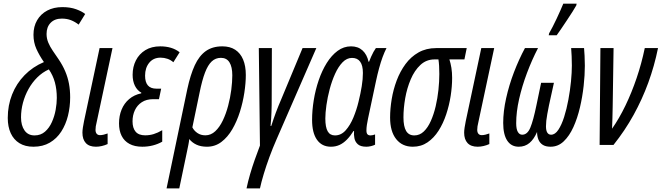

<svg xmlns="http://www.w3.org/2000/svg" viewBox="-20 -801 3656 1061"><path d="M164.6 9.8Q118.7 9.8 87.2 -9.8Q55.7 -29.3 39.3 -64.9Q22.9 -100.6 22.9 -149.4Q22.9 -218.8 46.9 -279.1Q70.8 -339.4 115.7 -385.5Q160.6 -431.6 222.7 -458Q196.8 -495.6 180.9 -531.2Q165 -566.9 165 -608.9Q165 -654.8 185.1 -689.2Q205.1 -723.6 241 -742.7Q276.9 -761.7 324.7 -761.7Q368.7 -761.7 401.1 -749.8Q433.6 -737.8 450.7 -723.6L414.6 -665Q394.5 -680.7 372.1 -689.5Q349.6 -698.2 321.8 -698.2Q282.2 -698.2 259.8 -675Q237.3 -651.9 237.3 -613.3Q237.3 -588.4 246.8 -565.7Q256.3 -543 271.7 -520.5Q287.1 -498 303.7 -473.6Q326.2 -440.4 340.3 -407.2Q354.5 -374 361.1 -338.6Q367.7 -303.2 367.7 -263.2Q367.7 -210 355.5 -161.1Q343.3 -112.3 318.4 -73.7Q293.5 -35.2 255.1 -12.7Q216.8 9.8 164.6 9.8ZM170.9 -52.7Q205.1 -52.7 228.8 -73.5Q252.4 -94.2 266.8 -126.5Q281.2 -158.7 287.6 -194.3Q293.9 -230 293.9 -259.8Q293.9 -306.6 283.4 -345.5Q272.9 -384.3 250 -417.5Q214.4 -401.4 186 -373.3Q157.7 -345.2 137.7 -309.3Q117.7 -273.4 106.9 -233.2Q96.2 -192.9 96.2 -152.3Q96.2 -107.9 115.5 -80.3Q134.8 -52.7 170.9 -52.7Z M510.3 9.8Q473.1 9.8 454.3 -10.5Q435.5 -30.8 435.5 -67.9Q435.5 -79.1 438 -96.2Q440.4 -113.3 444.3 -131.3L530.3 -535.2H601.6L514.2 -126Q510.7 -113.3 509.3 -103Q507.8 -92.8 507.8 -83.5Q507.8 -69.8 514.2 -62Q520.5 -54.2 532.7 -54.2Q542.5 -54.2 553.2 -56.9Q564 -59.6 574.7 -63.5V-4.9Q559.6 2 542.7 5.9Q525.9 9.8 510.3 9.8Z M766.1 9.8Q724.1 9.8 695.3 -5.9Q666.5 -21.5 652.1 -50.3Q637.7 -79.1 637.7 -119.1Q637.7 -160.6 651.9 -195.3Q666 -230 693.6 -253.4Q721.2 -276.9 760.3 -285.2L761.2 -288.6Q738.3 -301.3 725.6 -326.9Q712.9 -352.5 712.9 -387.7Q712.9 -431.6 731 -467.3Q749 -502.9 783.2 -523.9Q817.4 -544.9 865.7 -544.9Q897 -544.9 923.8 -537.1Q950.7 -529.3 972.7 -512.2L938 -457Q923.8 -469.7 905.3 -476.1Q886.7 -482.4 867.2 -482.4Q827.6 -482.4 804.7 -454.3Q781.7 -426.3 781.7 -382.8Q781.7 -347.2 797.1 -329.1Q812.5 -311 845.2 -311H870.6L858.4 -252.9H825.7Q789.1 -252.9 763.7 -236.3Q738.3 -219.7 725.3 -191.9Q712.4 -164.1 712.4 -130.4Q712.4 -93.3 729.5 -73.2Q746.6 -53.2 782.2 -53.2Q807.1 -53.2 829.3 -60.1Q851.6 -66.9 876.5 -81.5V-18.1Q852.5 -4.4 824.5 2.7Q796.4 9.8 766.1 9.8Z M900.4 240.2 1015.1 -308.6Q1032.2 -388.2 1056.4 -440.4Q1080.6 -492.7 1117.4 -518.8Q1154.3 -544.9 1208.5 -544.9Q1251 -544.9 1279.8 -526.1Q1308.6 -507.3 1323.5 -471.9Q1338.4 -436.5 1338.4 -386.7Q1338.4 -342.3 1330.3 -289.1Q1322.3 -235.8 1305.7 -183.1Q1289.1 -130.4 1263.7 -86.7Q1238.3 -43 1203.4 -16.6Q1168.5 9.8 1123.5 9.8Q1089.8 9.8 1065.4 -1.7Q1041 -13.2 1025.9 -32.7Q1024.4 -17.6 1020.8 0.2Q1017.1 18.1 1013.2 37.1L970.7 240.2ZM1114.7 -53.2Q1145.5 -53.2 1169.7 -75.9Q1193.8 -98.6 1211.4 -135.5Q1229 -172.4 1240.7 -216.6Q1252.4 -260.7 1258.1 -304.9Q1263.7 -349.1 1263.7 -384.8Q1263.7 -431.6 1248 -456.5Q1232.4 -481.4 1200.7 -481.4Q1171.4 -481.4 1150.1 -461.7Q1128.9 -441.9 1112.8 -399.7Q1096.7 -357.4 1083 -289.6L1043 -97.2Q1052.7 -78.1 1071.3 -65.7Q1089.8 -53.2 1114.7 -53.2Z M1342.3 240.2Q1350.6 200.7 1362.1 161.4Q1373.5 122.1 1387.5 82.5Q1401.4 43 1416.5 3.4L1410.2 -535.2H1482.4L1481.4 -251.5Q1481.4 -236.8 1481.2 -218.8Q1481 -200.7 1480.2 -181.2Q1479.5 -161.6 1478.3 -142.1Q1477.1 -122.6 1475.1 -105H1479Q1491.7 -144.5 1504.6 -179.4Q1517.6 -214.4 1535.6 -255.9L1651.9 -535.2H1728L1508.8 -32.2Q1487.3 16.6 1469 66.4Q1450.7 116.2 1437.3 161.1Q1423.8 206.1 1416.5 240.2Z M1808.6 9.8Q1758.8 9.8 1731.7 -28.6Q1704.6 -66.9 1704.6 -138.2Q1704.6 -191.4 1713.9 -248Q1723.1 -304.7 1741.2 -357.7Q1759.3 -410.6 1785.6 -452.9Q1812 -495.1 1845.7 -520Q1879.4 -544.9 1919.9 -544.9Q1958.5 -544.9 1983.2 -522.5Q2007.8 -500 2016.6 -460H2019.5Q2024.9 -474.1 2031 -488Q2037.1 -502 2043.9 -514.2Q2050.8 -526.4 2057.1 -535.2H2115.7Q2104.5 -513.2 2094.2 -485.4Q2084 -457.5 2075 -424.3Q2065.9 -391.1 2057.6 -352.1L2013.7 -145.5Q2009.8 -127 2007.3 -110.6Q2004.9 -94.2 2004.9 -80.1Q2004.9 -64.9 2010.7 -58.8Q2016.6 -52.7 2027.3 -52.7Q2033.2 -52.7 2039.8 -54.2Q2046.4 -55.7 2052.7 -58.1V-1.5Q2043.5 3.4 2029.8 6.6Q2016.1 9.8 2004.9 9.8Q1972.7 9.8 1957.5 -3.7Q1942.4 -17.1 1938.5 -37.4Q1934.6 -57.6 1936.5 -77.1H1933.6Q1915.5 -48.3 1896.5 -29.1Q1877.4 -9.8 1856 0Q1834.5 9.8 1808.6 9.8ZM1831.1 -52.7Q1865.2 -52.7 1890.4 -81.1Q1915.5 -109.4 1933.1 -152.1Q1950.7 -194.8 1960.9 -237.3Q1972.7 -284.7 1979 -324.5Q1985.4 -364.3 1985.4 -397.5Q1985.4 -439.5 1970.2 -460.2Q1955.1 -481 1925.3 -481Q1896.5 -481 1873 -456.8Q1849.6 -432.6 1831.8 -393.3Q1814 -354 1802 -308.8Q1790 -263.7 1783.9 -220.5Q1777.8 -177.2 1777.8 -146Q1777.8 -98.1 1790.8 -75.4Q1803.7 -52.7 1831.1 -52.7Z M2261.2 9.8Q2202.6 9.8 2169.2 -32.5Q2135.7 -74.7 2135.7 -151.4Q2135.7 -199.7 2144.5 -252.9Q2153.3 -306.2 2172.1 -356.2Q2190.9 -406.2 2220.7 -446.8Q2250.5 -487.3 2292.7 -511.2Q2335 -535.2 2390.1 -535.2H2559.1L2546.4 -472.7H2463.4Q2470.2 -451.7 2474.4 -426.3Q2478.5 -400.9 2478.5 -370.6Q2478.5 -323.7 2470.5 -271.5Q2462.4 -219.2 2445.8 -169.2Q2429.2 -119.1 2403.6 -78.9Q2377.9 -38.6 2342.5 -14.4Q2307.1 9.8 2261.2 9.8ZM2269.5 -52.7Q2299.3 -52.7 2322 -74.5Q2344.7 -96.2 2360.8 -132.6Q2377 -168.9 2387.5 -213.4Q2397.9 -257.8 2402.8 -304.2Q2407.7 -350.6 2407.7 -392.1Q2407.7 -416.5 2406.5 -437Q2405.3 -457.5 2402.8 -472.7H2381.3Q2335.9 -472.7 2303.2 -442.1Q2270.5 -411.6 2249.8 -362.8Q2229 -314 2219.2 -258.3Q2209.5 -202.6 2209.5 -152.3Q2209.5 -102.5 2224.1 -77.6Q2238.8 -52.7 2269.5 -52.7Z M2619.6 9.8Q2582.5 9.8 2563.7 -10.5Q2544.9 -30.8 2544.9 -67.9Q2544.9 -79.1 2547.4 -96.2Q2549.8 -113.3 2553.7 -131.3L2639.6 -535.2H2710.9L2623.5 -126Q2620.1 -113.3 2618.7 -103Q2617.2 -92.8 2617.2 -83.5Q2617.2 -69.8 2623.5 -62Q2629.9 -54.2 2642.1 -54.2Q2651.9 -54.2 2662.6 -56.9Q2673.3 -59.6 2684.1 -63.5V-4.9Q2668.9 2 2652.1 5.9Q2635.3 9.8 2619.6 9.8Z M2846.7 9.8Q2805.2 9.8 2783 -23.9Q2760.7 -57.6 2760.7 -121.6Q2760.7 -185.5 2776.9 -258.1Q2793 -330.6 2820.3 -402.1Q2847.7 -473.6 2880.9 -535.2H2953.1Q2919.4 -470.2 2892.1 -397.5Q2864.7 -324.7 2848.6 -253.4Q2832.5 -182.1 2832.5 -120.6Q2832.5 -87.4 2841.6 -72Q2850.6 -56.6 2865.7 -56.6Q2894.5 -56.6 2910.6 -95.5Q2926.8 -134.3 2944.3 -219.2L2970.2 -343.3H3041L3013.7 -219.2Q3008.3 -191.9 3004.4 -170.9Q3000.5 -149.9 2998.8 -133.5Q2997.1 -117.2 2997.1 -103Q2997.1 -79.6 3004.4 -68.1Q3011.7 -56.6 3025.4 -56.6Q3047.4 -56.6 3065.4 -83.7Q3083.5 -110.8 3097.4 -154.5Q3111.3 -198.2 3120.8 -249.8Q3130.4 -301.3 3135.3 -351.1Q3140.1 -400.9 3140.1 -438.5Q3140.1 -466.8 3138.9 -491.2Q3137.7 -515.6 3136.2 -535.2H3207.5Q3209 -517.6 3210.4 -492.9Q3211.9 -468.3 3211.9 -437.5Q3211.9 -386.7 3205.3 -326.7Q3198.7 -266.6 3184.8 -207.3Q3170.9 -147.9 3148.7 -98.9Q3126.5 -49.8 3095.2 -20Q3064 9.8 3022.5 9.8Q2995.6 9.8 2979.2 -0.7Q2962.9 -11.2 2955.3 -29.8Q2947.8 -48.3 2947.8 -71.8Q2930.7 -31.7 2906 -11Q2881.3 9.8 2846.7 9.8ZM3012.2 -606 3014.6 -617.2Q3022.9 -631.3 3033.9 -652.8Q3044.9 -674.3 3056.2 -698.2Q3067.4 -722.2 3077.1 -744.1Q3086.9 -766.1 3092.8 -780.8H3166.5L3164.6 -771Q3157.7 -758.3 3143.6 -736.1Q3129.4 -713.9 3112.5 -688.5Q3095.7 -663.1 3080.6 -640.9Q3065.4 -618.7 3056.2 -606Z M3293.5 0 3297.9 -535.2H3370.6L3365.7 -210.9Q3365.2 -179.7 3364.3 -148.7Q3363.3 -117.7 3362.3 -89.8Q3401.9 -146.5 3436.3 -217.8Q3470.7 -289.1 3498 -369.6Q3525.4 -450.2 3543 -535.2H3616.2Q3596.2 -436.5 3562.5 -344.2Q3528.8 -252 3481.2 -165.8Q3433.6 -79.6 3370.1 0Z"/></svg>

Font: Open Sans Condensed
Style: Italic
Weight: 400
Width: 3
Italic angle: -12°
Designer: Monotype Design Team
Foundry: Monotype Imaging Inc.
Version: Version 3.000